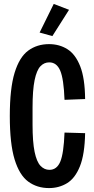

<svg xmlns="http://www.w3.org/2000/svg" viewBox="-20 -947 480 979"><path d="M230 12Q169 12 124 -21Q79 -54 54.5 -134Q30 -214 30 -355Q30 -496 54.5 -576Q79 -656 124 -689Q169 -722 230 -722Q283 -722 324 -696Q365 -670 389 -609Q413 -548 414 -442L309 -438Q305 -545 287 -587Q269 -629 231 -629Q205 -629 186 -609Q167 -589 156.5 -538.5Q146 -488 146 -398V-312Q146 -223 156.5 -172.5Q167 -122 186.5 -101.5Q206 -81 232 -81Q270 -81 287.5 -123Q305 -165 309 -271L414 -268Q412 -160 387.5 -99Q363 -38 322 -13Q281 12 230 12ZM247 -763 182 -781 254 -927 332 -897Z"/></svg>

Font: Special Gothic Condensed One
Style: Regular
Weight: 400
Designer: Alistair McCready
Foundry: Monolith
Version: Version 1.010; ttfautohint (v1.8.4.7-5d5b)